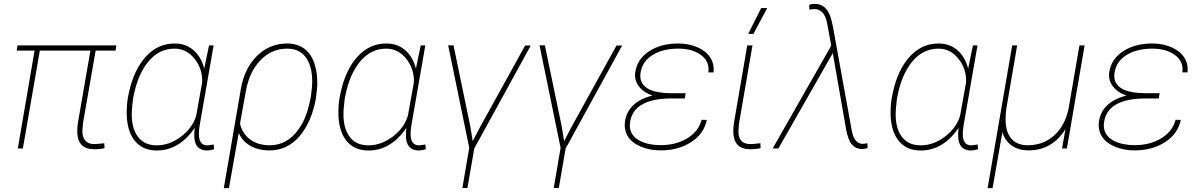

<svg xmlns="http://www.w3.org/2000/svg" viewBox="-20 -761 6158 984"><path d="M572.3 -501.5H470.2L405.8 -132.3L402.3 -93.8Q400.9 -60.5 416 -41.7Q431.2 -22.9 461.9 -22.5Q475.1 -22.5 514.6 -26.9L515.6 -2Q493.7 3.9 462.9 3.9Q379.4 3.9 376 -81.5Q375 -106.9 379.4 -132.3L443.4 -501.5H184.1L97.2 0H71.3L157.2 -501.5H65.9L69.3 -528.3H576.2Z M1074.7 -528.3 1002.9 -116.2 1000 -92.8 999.5 -85.4Q995.6 -16.1 1042 -16.1Q1050.3 -16.1 1075.2 -20.5L1077.1 3.9Q1054.2 10.3 1042.5 10.3Q976.1 10.3 975.6 -65.4Q975.1 -85.9 978 -106Q898.4 10.3 783.7 10.3Q707.5 10.3 667.2 -43.9Q627 -98.1 629.4 -195.3Q629.9 -225.6 634.3 -254.4L640.6 -286.6Q666.5 -404.3 727.8 -471.2Q789.1 -538.1 874.5 -538.1Q932.1 -538.1 971.7 -503.9Q1011.2 -469.7 1026.9 -408.7L1028.3 -417.5L1051.3 -528.3ZM661.6 -254.4 656.2 -203.1Q649.9 -114.7 683.1 -65.4Q716.3 -16.1 782.7 -16.1Q848.1 -16.1 907 -60.1Q965.8 -104 985.4 -167.5L1016.1 -338.9Q1019 -406.7 977.5 -459.2Q936 -511.7 874.5 -511.7Q795.4 -511.7 740.5 -445.6Q685.5 -379.4 663.6 -264.2Z M1451.7 -538.1Q1502.9 -538.1 1538.8 -512Q1574.7 -485.8 1591.3 -436Q1607.9 -386.2 1606 -324.7Q1604.5 -296.4 1598.6 -254.4Q1585 -176.8 1551 -115.2Q1517.1 -53.7 1469.2 -22Q1421.4 9.8 1362.3 9.8Q1303.7 9.8 1262.7 -13.9Q1221.7 -37.6 1203.6 -79.6L1153.3 203.1H1127L1214.4 -305.2Q1232.4 -410.6 1297.1 -474.4Q1361.8 -538.1 1451.7 -538.1ZM1210 -127.4Q1221.7 -76.7 1261.7 -46.6Q1301.8 -16.6 1362.3 -16.6Q1416.5 -16.6 1458.3 -46.1Q1500 -75.7 1528.6 -127.4Q1557.1 -179.2 1573.2 -264.6L1579.1 -316.9Q1585.4 -406.7 1552.5 -459.2Q1519.5 -511.7 1452.1 -511.7Q1372.1 -511.7 1314.9 -452.4Q1257.8 -393.1 1240.2 -294.9Z M2159.7 -528.3 2087.9 -116.2 2085 -92.8 2084.5 -85.4Q2080.6 -16.1 2127 -16.1Q2135.3 -16.1 2160.2 -20.5L2162.1 3.9Q2139.2 10.3 2127.4 10.3Q2061 10.3 2060.5 -65.4Q2060.1 -85.9 2063 -106Q1983.4 10.3 1868.7 10.3Q1792.5 10.3 1752.2 -43.9Q1711.9 -98.1 1714.4 -195.3Q1714.8 -225.6 1719.2 -254.4L1725.6 -286.6Q1751.5 -404.3 1812.7 -471.2Q1874 -538.1 1959.5 -538.1Q2017.1 -538.1 2056.6 -503.9Q2096.2 -469.7 2111.8 -408.7L2113.3 -417.5L2136.2 -528.3ZM1746.6 -254.4 1741.2 -203.1Q1734.9 -114.7 1768.1 -65.4Q1801.3 -16.1 1867.7 -16.1Q1933.1 -16.1 1991.9 -60.1Q2050.8 -104 2070.3 -167.5L2101.1 -338.9Q2104 -406.7 2062.5 -459.2Q2021 -511.7 1959.5 -511.7Q1880.4 -511.7 1825.4 -445.6Q1770.5 -379.4 1748.5 -264.2Z M2671.4 -527.8H2700.2L2410.6 0L2375.5 202.6H2349.6L2384.8 -3.4L2276.9 -528.8H2304.2L2391.1 -109.9L2402.8 -37.6L2441.4 -111.8Z M3139.6 -527.8H3168.5L2878.9 0L2843.8 202.6H2817.9L2853 -3.4L2745.1 -528.8H2772.5L2859.4 -109.9L2871.1 -37.6L2909.7 -111.8Z M3183.6 -141.6Q3190.9 -189 3226.3 -222.4Q3261.7 -255.9 3323.7 -271Q3275.9 -288.6 3252.9 -320.3Q3230 -352.1 3235.8 -391.6Q3245.6 -458 3306.2 -498Q3366.7 -538.1 3456.1 -538.1Q3509.3 -538.1 3553 -519.5Q3596.7 -501 3619.1 -467.8Q3641.6 -434.6 3636.7 -390.1H3610.4Q3617.7 -445.3 3573.2 -478.5Q3528.8 -511.7 3456.1 -511.7Q3382.8 -511.7 3332.5 -483.9Q3282.2 -456.1 3267.6 -408.7Q3257.8 -376.5 3263.7 -353Q3281.7 -283.2 3423.3 -283.2H3493.7L3489.7 -256.3H3408.2Q3236.3 -252 3211.4 -147Q3205.1 -119.1 3210 -98.1Q3219.2 -59.1 3262 -38.1Q3304.7 -17.1 3365.7 -17.1Q3444.8 -17.1 3502.7 -52.5Q3560.5 -87.9 3575.7 -147L3602.5 -146.5Q3587.9 -75.2 3522 -32.7Q3456.1 9.8 3365.7 9.8Q3308.6 9.8 3262.5 -10.3Q3216.3 -30.3 3196.5 -64Q3176.8 -97.7 3183.6 -141.6Z M3836.4 -528.3 3767.1 -126.5 3764.6 -93.8Q3761.2 -23.9 3824.2 -22.5Q3837.4 -22.5 3877 -26.9L3877.9 -2Q3855.5 3.9 3824.7 3.9Q3741.7 3.9 3738.3 -81.5Q3737.3 -106.4 3741.7 -132.3L3809.6 -528.3ZM3880.9 -719.7H3912.1L3841.3 -587.4H3814.5Z M4152.8 -741.2Q4220.7 -742.7 4241.7 -655.8L4248.5 -625.5L4345.7 -89.8Q4358.4 -23.9 4400.9 -23.9Q4404.8 -23.4 4425.8 -26.9L4426.3 -2Q4409.2 2.9 4399.9 2.9Q4366.2 2.9 4345.9 -20.5Q4325.7 -43.9 4315.4 -103L4248 -488.8L3969.2 0H3939.9L4240.2 -527.3L4218.3 -645Q4204.1 -714.8 4152.3 -714.8L4127.9 -711.9L4127 -736.3Q4144 -741.2 4152.8 -741.2Z M4989.7 -528.3 4918 -116.2 4915 -92.8 4914.6 -85.4Q4910.6 -16.1 4957 -16.1Q4965.3 -16.1 4990.2 -20.5L4992.2 3.9Q4969.2 10.3 4957.5 10.3Q4891.1 10.3 4890.6 -65.4Q4890.1 -85.9 4893.1 -106Q4813.5 10.3 4698.7 10.3Q4622.6 10.3 4582.3 -43.9Q4542 -98.1 4544.4 -195.3Q4544.9 -225.6 4549.3 -254.4L4555.7 -286.6Q4581.5 -404.3 4642.8 -471.2Q4704.1 -538.1 4789.6 -538.1Q4847.2 -538.1 4886.7 -503.9Q4926.3 -469.7 4941.9 -408.7L4943.4 -417.5L4966.3 -528.3ZM4576.7 -254.4 4571.3 -203.1Q4564.9 -114.7 4598.1 -65.4Q4631.3 -16.1 4697.8 -16.1Q4763.2 -16.1 4822 -60.1Q4880.9 -104 4900.4 -167.5L4931.2 -338.9Q4934.1 -406.7 4892.6 -459.2Q4851.1 -511.7 4789.6 -511.7Q4710.4 -511.7 4655.5 -445.6Q4600.6 -379.4 4578.6 -264.2Z M5192.9 -528.3 5139.2 -214.8Q5133.3 -181.2 5133.8 -146Q5133.8 -85.4 5162.8 -51Q5191.9 -16.6 5246.6 -16.6Q5326.2 -16.6 5381.6 -65.9Q5437 -115.2 5456.1 -202.1L5512.2 -528.3H5538.6L5447.8 0H5422.9L5440.4 -99.1Q5372.1 9.8 5251.5 9.8Q5202.6 9.8 5167.5 -13.4Q5132.3 -36.6 5117.2 -83.5L5066.9 203.1H5041.5L5167.5 -528.3Z M5612.8 -141.6Q5620.1 -189 5655.5 -222.4Q5690.9 -255.9 5752.9 -271Q5705.1 -288.6 5682.1 -320.3Q5659.2 -352.1 5665 -391.6Q5674.8 -458 5735.4 -498Q5795.9 -538.1 5885.3 -538.1Q5938.5 -538.1 5982.2 -519.5Q6025.9 -501 6048.3 -467.8Q6070.8 -434.6 6065.9 -390.1H6039.6Q6046.9 -445.3 6002.4 -478.5Q5958 -511.7 5885.3 -511.7Q5812 -511.7 5761.7 -483.9Q5711.4 -456.1 5696.8 -408.7Q5687 -376.5 5692.9 -353Q5710.9 -283.2 5852.5 -283.2H5922.9L5918.9 -256.3H5837.4Q5665.5 -252 5640.6 -147Q5634.3 -119.1 5639.2 -98.1Q5648.4 -59.1 5691.2 -38.1Q5733.9 -17.1 5794.9 -17.1Q5874 -17.1 5931.9 -52.5Q5989.7 -87.9 6004.9 -147L6031.7 -146.5Q6017.1 -75.2 5951.2 -32.7Q5885.3 9.8 5794.9 9.8Q5737.8 9.8 5691.7 -10.3Q5645.5 -30.3 5625.7 -64Q5606 -97.7 5612.8 -141.6Z"/></svg>

Font: Roboto Thin
Style: Italic
Weight: 250
Italic angle: -12°
Designer: Google
Version: Version 2.134; 2016